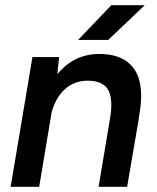

<svg xmlns="http://www.w3.org/2000/svg" viewBox="-20 -720 604 740"><path d="M105 -500H208L201 -434Q265 -512 363 -512Q441 -512 482.5 -471.5Q524 -431 524 -351Q524 -321 518 -285L516 -270L515 -265L514 -257L470 0H360L403 -257Q409 -290 409 -314Q409 -367 385.5 -388Q362 -409 318 -409Q267 -409 231 -377Q195 -345 179 -287L131 0H21ZM409 -700H538L397 -566H281Z"/></svg>

Font: Oak Sans Semibold
Style: Italic
Weight: 600
Italic angle: -9.49998°
Foundry: Erik Kennedy, Walven
Version: Version 1.000